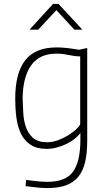

<svg xmlns="http://www.w3.org/2000/svg" viewBox="-20 -752 544 984"><path d="M221 212Q207 212 188 210.5Q169 209 152 207Q132 205 111 202L114 170Q134 173 153 175Q170 177 188.5 178.5Q207 180 221 180Q317 180 354.5 127.5Q392 75 392 -36V-71Q382 -56 364 -41.5Q346 -27 323 -15.5Q300 -4 273 3.5Q246 11 219 11Q168 11 136 -10.5Q104 -32 87 -67.5Q70 -103 64 -149.5Q58 -196 58 -246Q58 -377 109 -443Q160 -509 271 -509Q297 -509 326.5 -505.5Q356 -502 385 -497L427 -506V-33Q427 33 416 79.5Q405 126 380 155.5Q355 185 316 198.5Q277 212 221 212ZM221 -23Q249 -23 277.5 -33.5Q306 -44 330 -59Q354 -74 370.5 -89.5Q387 -105 391 -115V-463Q365 -463 332.5 -470Q300 -477 269 -477Q182 -477 139.5 -417Q97 -357 96 -247Q97 -215 99 -176Q101 -137 112 -103Q123 -69 148.5 -46Q174 -23 221 -23ZM252 -732H280L402 -600H361L269 -700L176 -600H131Z"/></svg>

Font: Panefresco 1wt
Style: Regular
Weight: 250
Version: Version 1.000